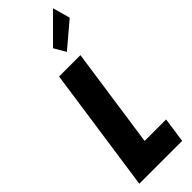

<svg xmlns="http://www.w3.org/2000/svg" viewBox="-369 -1174 1195 1195"><g transform="rotate(-45 229.0 -576.0)"><path d="M250 -976 295 -899 458 -1037 425.8 -1152ZM340.3 -825H152.3L33.4 0H410.6L434.4 -165H245.2Z"/></g></svg>

Font: Blink
Style: Obl
Weight: 400
Designer: Mew Too
Foundry: Cannot Into Space Fonts
Version: Version 001.000